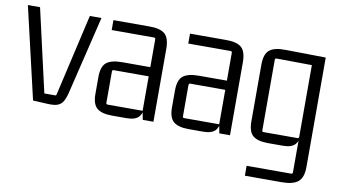

<svg xmlns="http://www.w3.org/2000/svg" viewBox="-71 -653 1781 1010"><g transform="rotate(10 820.0 -148.5)"><path d="M300 -88Q292 -52 281.5 -31Q271 -10 252 -2Q233 6 196 4L118 0L4 -490H69L170 -47H227Q231 -47 232.5 -48.5Q234 -50 235 -55L335 -490H397Z M618 6H541Q486 6 460.5 -15Q435 -36 435 -91V-181Q435 -238 461 -259Q487 -280 545 -280H704V-231H508Q500 -231 500 -222V-55Q500 -47 508 -47H695V-428Q695 -437 687 -437H461V-490H650Q709 -491 735 -469.5Q761 -448 761 -389V0H704L695 -47L702 -81Q702 -35 683 -14.5Q664 6 618 6Z M1027 6H950Q895 6 869.5 -15Q844 -36 844 -91V-181Q844 -238 870 -259Q896 -280 954 -280H1113V-231H917Q909 -231 909 -222V-55Q909 -47 917 -47H1104V-428Q1104 -437 1096 -437H870V-490H1059Q1118 -491 1144 -469.5Q1170 -448 1170 -389V0H1113L1104 -47L1111 -81Q1111 -35 1092 -14.5Q1073 6 1027 6Z M1530 -55V-447L1539 -438L1341 -440Q1333 -440 1333 -432V-55Q1333 -47 1341 -47H1522Q1530 -47 1530 -55ZM1522 143Q1530 143 1530 134V-47L1537 -81Q1537 -35 1518 -14.5Q1499 6 1453 6H1374Q1319 6 1293.5 -15Q1268 -36 1268 -91V-394Q1268 -451 1294 -472.5Q1320 -494 1378 -493L1595 -490V94Q1595 151 1568 173.5Q1541 196 1481 196H1284V143Z"/></g></svg>

Font: Gemunu Libre ExtraLight Light
Style: Regular
Weight: 300
Version: Version 1.100